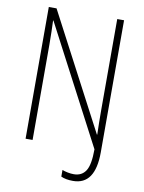

<svg xmlns="http://www.w3.org/2000/svg" viewBox="-96 -780 768 1025"><g transform="rotate(10 288.0 -268.0)"><path d="M372 178Q332 178 307 166V130Q319 135 336.5 138.5Q354 142 370 142Q413 142 434.5 109Q456 76 456 -8L121 -647H119Q120 -619 121 -588Q122 -557 122 -516V0H84V-714H126L455 -88H457Q456 -122 455.5 -155Q455 -188 455 -217V-714H492V2Q492 178 372 178Z"/></g></svg>

Font: Noto Sans Sinhala Condensed ExtraLight
Style: Regular
Weight: 200
Width: 3
Designer: Jelle Bosma - Monotype Design Team
Foundry: Monotype Imaging Inc.
Version: Version 2.006; ttfautohint (v1.8.4.7-5d5b)